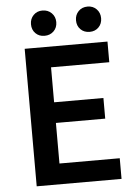

<svg xmlns="http://www.w3.org/2000/svg" viewBox="-61 -981 731 1028"><g transform="rotate(-5 304.0 -467.5)"><path d="M94 0V-739H539V-628H226V-440H491V-329H226V-111H550V0ZM206 -799Q177 -799 158 -818Q139 -837 139 -867Q139 -896 158 -915.5Q177 -935 206 -935Q236 -935 255.5 -915.5Q275 -896 275 -867Q275 -837 255.5 -818Q236 -799 206 -799ZM449 -799Q419 -799 400 -818Q381 -837 381 -867Q381 -896 400 -915.5Q419 -935 449 -935Q478 -935 497 -915.5Q516 -896 516 -867Q516 -837 497 -818Q478 -799 449 -799Z"/></g></svg>

Font: Noto Sans KR SemiBold
Style: Regular
Weight: 600
Designer: Ryoko NISHIZUKA  (kana, bopomofo & ideographs); Paul D. Hunt (Latin, Greek & Cyrillic); Sandoll Communications , Soo-you
Foundry: Adobe
Version: Version 2.004-H2;hotconv 1.0.118;makeotfexe 2.5.65603